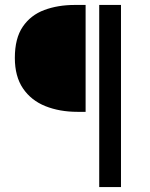

<svg xmlns="http://www.w3.org/2000/svg" viewBox="-20 -676 605 776"><path d="M293 -224Q221 -224 163.5 -247Q106 -270 73 -318.5Q40 -367 40 -442Q40 -521 72 -568Q104 -615 159 -635.5Q214 -656 282 -656H326V-224ZM381 80V-656H469V80Z"/></svg>

Font: Assistant Medium
Style: Regular
Weight: 500
Designer: Hebrew By Ben Nathan, Latin by Paul Hunt
Version: Version 3.000